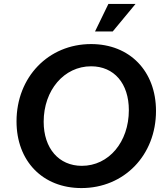

<svg xmlns="http://www.w3.org/2000/svg" viewBox="-20 -940 839 976"><path d="M394 16C611 16 773 -151 773 -376C773 -578 640 -716 443 -716C226 -716 64 -548 64 -323C64 -121 197 16 394 16ZM396 -97C279 -97 202 -186 202 -321C202 -482 306 -603 443 -603C560 -603 635 -516 635 -380C635 -218 533 -97 396 -97ZM463 -780H553L669 -920H531Z"/></svg>

Font: Uncut Sans
Style: Bold Italic
Weight: 700
Italic angle: -11°
Designer: Kasper Nordkvist
Foundry: UNCUT.wtf
Version: Version 1.304;Glyphs 3.2 (3246)